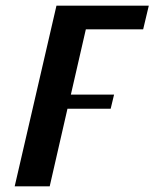

<svg xmlns="http://www.w3.org/2000/svg" viewBox="-20 -470 565 680"><path d="M507 -450 487 -366H284L231 -135H384L372 -85H219L156 190H32L180 -450Z"/></svg>

Font: STIX
Style: Bold Italic
Weight: 700
Italic angle: -16.33°
Designer: MicroPress Inc., with final additions and corrections provided by Coen Hoffman, Elsevier (retired)
Version: Version 1.1.1